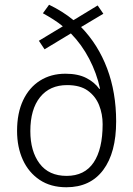

<svg xmlns="http://www.w3.org/2000/svg" viewBox="-20 -780 562 810"><path d="M187 -760Q245 -732 290 -695L392 -757L416 -722L322 -666Q394 -592 432 -491Q470 -390 470 -268Q470 -136 415.5 -63Q361 10 260 10Q194 10 147.5 -21Q101 -52 76.5 -105.5Q52 -159 52 -228Q52 -303 77.5 -357Q103 -411 149 -440Q195 -469 256 -469Q309 -469 344 -451Q379 -433 399 -405L402 -406Q388 -471 356.5 -531.5Q325 -592 279 -639L168 -572L144 -608L245 -669Q227 -684 205 -698Q183 -712 161 -724ZM263 -421Q190 -421 149 -370Q108 -319 108 -227Q108 -142 147 -90Q186 -38 261 -38Q337 -38 375 -94.5Q413 -151 413 -256Q413 -299 398 -336.5Q383 -374 350.5 -397.5Q318 -421 263 -421Z"/></svg>

Font: Noto Sans Khmer UI SemiCondensed Light
Style: Regular
Weight: 300
Width: 4
Designer: Danh Hong and the Monotype Design Team
Foundry: Monotype Imaging Inc.
Version: Version 2.002; ttfautohint (v1.8.4.7-5d5b)